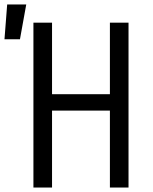

<svg xmlns="http://www.w3.org/2000/svg" viewBox="-61 -836 681 856"><path d="M88 0V-735H171V-416H429V-735H512V0H429V-343H171V0ZM-41 -661 -29 -816H56L28 -661Z"/></svg>

Font: Nova Nerd Font
Style: Regular
Weight: 400
Designer: Belleve Invis
Foundry: Belleve Invis
Version: Version 24.1.4; ttfautohint (v1.8.4);Nerd Fonts 3.1.1